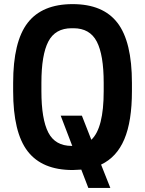

<svg xmlns="http://www.w3.org/2000/svg" viewBox="-20 -813 705 933"><path d="M333 13.2Q184.6 13.2 114.3 -78.1Q43.9 -169.4 43.9 -370.1V-410.2Q43.9 -610.8 114.3 -701.9Q184.6 -793 333 -793Q481 -793 551 -701.7Q621.1 -610.4 621.1 -410.2V-370.1Q621.1 -223.6 584.2 -136.5Q547.4 -49.3 471.2 -13.2L516.1 100.1H409.2L375 11.2Q346.7 13.2 333 13.2ZM377.9 -251 423.8 -133.8Q483.9 -189.9 483.9 -370.1V-410.2Q483.9 -546.4 450.2 -611.1Q416.5 -675.8 336.9 -675.8H328.1Q248.5 -675.8 214.8 -611.1Q181.2 -546.4 181.2 -410.2V-370.1Q181.2 -233.9 214.8 -168.9Q248.5 -104 328.1 -104H331.1L274.9 -251Z"/></svg>

Font: Cooper Hewitt
Style: Semibold
Weight: 709
Designer: Village Type and Design LLC
Foundry: Cooper Hewitt Smithsonian Design Museum
Version: 1.000